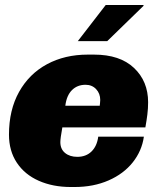

<svg xmlns="http://www.w3.org/2000/svg" viewBox="-20 -740 640 770"><path d="M574 -330Q574 -305 571 -281Q568 -257 563 -229H230Q222 -185 222 -170Q222 -142 241 -126.5Q260 -111 290 -111Q325 -111 347 -132.5Q369 -154 374 -192H557Q549 -135 512.5 -89Q476 -43 415.5 -16.5Q355 10 279 10H264Q192 10 135.5 -15Q79 -40 47.5 -87.5Q16 -135 16 -200Q16 -299 56.5 -371.5Q97 -444 168.5 -482.5Q240 -521 332 -521H357Q461 -521 517.5 -467.5Q574 -414 574 -330ZM242 -316H380Q380 -319 381 -325Q382 -331 382 -339Q382 -365 365.5 -382.5Q349 -400 323 -400Q290 -400 268.5 -378.5Q247 -357 242 -316ZM555 -720 556 -717 410 -575H292L404 -720Z"/></svg>

Font: Chivo Black Italic
Style: Regular
Weight: 900
Italic angle: -8.05°
Designer: Hector Gatti
Foundry: Omnibus-Type
Version: Version 1.007